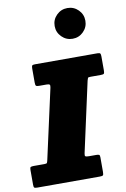

<svg xmlns="http://www.w3.org/2000/svg" viewBox="-139 -1119 773 1182"><g transform="rotate(-10 248.0 -528.0)"><path d="M-27.5 -22.5V-115Q-27.5 -129 -22.5 -132Q-17.5 -135 -3.5 -135H63Q77 -135 79.5 -139Q82 -143 85 -156L181.5 -591.5Q184.5 -605.5 180.8 -610.2Q177 -615 161.5 -615H115.5Q100.5 -615 96 -619Q91.5 -623 91.5 -639V-727Q91.5 -741.5 95 -745.8Q98.5 -750 112.5 -750H502.5Q517.5 -750 520.8 -745Q524 -740 524 -726V-639.5Q524 -623 519.8 -619Q515.5 -615 500 -615H436.5Q422 -615 419.8 -611Q417.5 -607 414.5 -595L318.5 -157.5Q315 -142 320 -138.5Q325 -135 343 -135H387Q400 -135 405 -132.2Q410 -129.5 410 -117V-25.5Q410 -8 405.8 -4Q401.5 0 385 0H-5Q-19.5 0 -23.5 -3.8Q-27.5 -7.5 -27.5 -22.5ZM369 -864.5Q329.5 -864.5 301.2 -892.8Q273 -921 273 -960.5Q273 -1000.5 301.2 -1028.5Q329.5 -1056.5 369 -1056.5Q409 -1056.5 437 -1028.5Q465 -1000.5 465 -960.5Q465 -921 437 -892.8Q409 -864.5 369 -864.5Z"/></g></svg>

Font: Besley* Narrow Fatface
Style: Italic
Weight: 900
Width: 4
Italic angle: -13°
Designer: Owen Earl
Foundry: indestructible type*
Version: Version 3.000; ttfautohint (v1.8.3)